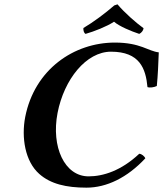

<svg xmlns="http://www.w3.org/2000/svg" viewBox="-20 -854 751 884"><path d="M378 10C471 10 566 -36 649 -125C646 -134 632 -146 621 -146C538 -68 455 -42 388 -42C277 -42 215 -178 245 -334C275 -489 377 -616 491 -616C623 -616 651 -539 659 -453C670 -449 690 -452 702 -458C707 -510 709 -558 711 -613C663 -618 627 -658 509 -658C321 -658 139 -535 96 -315C78 -221 95 -111 161 -53C213 -7 285 10 378 10ZM641 -724C605 -750 552 -797 521 -834L506 -829C466 -794 410 -752 364 -725C363 -715 366 -702 374 -698C413 -709 472 -732 505 -754C529 -733 584 -710 621 -698C631 -702 640 -714 641 -724Z"/></svg>

Font: Libertinus Serif
Style: Bold Italic
Weight: 700
Italic angle: -12°
Designer: Philipp H. Poll, Khaled Hosny
Foundry: Caleb Maclennan
Version: Version 7.050;RELEASE